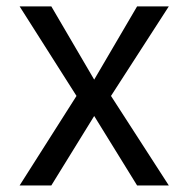

<svg xmlns="http://www.w3.org/2000/svg" viewBox="-20 -565 574 585"><path d="M136.4 -545.5 267 -322.4 397.7 -545.5H494.3L318.2 -272.7L494.3 0H397.7L267 -211.6L136.4 0H39.8L213.1 -272.7L39.8 -545.5Z"/></svg>

Font: Interface
Style: Regular
Weight: 400
Designer: Rasmus Andersson
Foundry: rsms
Version: Version 1.8